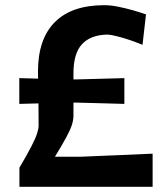

<svg xmlns="http://www.w3.org/2000/svg" viewBox="-20 -721 641 741"><path d="M55 0V-74Q85.5 -125.5 101.5 -156.8Q117.5 -188 123.2 -206.2Q129 -224.5 129 -237Q129 -258.5 128.8 -279.8Q128.5 -301 128.5 -322Q110 -321.5 91.2 -321Q72.5 -320.5 54.5 -320V-419.5Q72.5 -419 90.8 -418.5Q109 -418 127 -417.5Q126.5 -431.5 126.5 -444Q126.5 -570.5 191.8 -635.8Q257 -701 382.5 -701Q407 -701 436.8 -695Q466.5 -689 495 -680.8Q523.5 -672.5 543.5 -665.5L530 -548Q483.5 -567 446 -577.2Q408.5 -587.5 393.5 -587.5Q329.5 -586 296.5 -550.5Q263.5 -515 263.5 -438.5V-414.5H275.5Q310.5 -415.5 360.2 -416.8Q410 -418 460 -419.5V-320Q410 -321.5 360.2 -322.8Q310.5 -324 275.5 -325H263.5V-275Q263.5 -258.5 257.8 -240Q252 -221.5 236.5 -192.5Q221 -163.5 192 -116H289Q332.5 -118 383 -120Q433.5 -122 482.2 -124Q531 -126 569 -128V0Z"/></svg>

Font: Commissioner Loud SemiBold
Style: Regular
Weight: 600
Designer: Kostas Bartsokas
Foundry: Kostas Bartsokas
Version: Version 1.000; ttfautohint (v1.8.3)